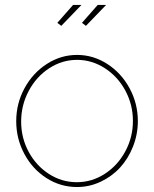

<svg xmlns="http://www.w3.org/2000/svg" viewBox="-20 -750 626 780"><path d="M229 -645 212.9 -657.2 276.9 -730H311ZM329.1 -645 313 -657.2 377 -730H411.1ZM45.9 -257.8Q45.9 -329.6 79.6 -391.6Q113.3 -453.6 170.2 -490.2Q227.1 -526.9 293 -526.9Q358.9 -526.9 415.8 -490.2Q472.7 -453.6 506.3 -391.6Q540 -329.6 540 -257.8Q540 -204.6 520.5 -155Q501 -105.5 467.8 -69.3Q434.6 -33.2 388.9 -11.7Q343.3 9.8 293 9.8Q225.6 9.8 168.7 -26.6Q111.8 -63 78.9 -124.8Q45.9 -186.5 45.9 -257.8ZM520 -258.8Q520 -324.7 489.3 -381.8Q458.5 -439 406 -472.9Q353.5 -506.8 293 -506.8Q232.4 -506.8 179.9 -472.7Q127.4 -438.5 96.7 -380.6Q65.9 -322.8 65.9 -255.9Q65.9 -189.9 96.4 -133.3Q127 -76.7 179 -43.2Q231 -9.8 292 -9.8Q353 -9.8 405.5 -43.7Q458 -77.6 489 -135Q520 -192.4 520 -258.8Z"/></svg>

Font: Rawline Thin
Style: Regular
Weight: 250
Designer: Matt McInerney, Pablo Impallari, Rodrigo Fuenzalida
Foundry: Matt McInerney, Pablo Impallari, Rodrigo Fuenzalida
Version: Version 4.020;PS 004.020;hotconv 1.0.88;makeotf.lib2.5.64775